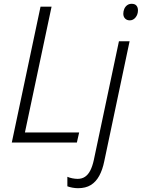

<svg xmlns="http://www.w3.org/2000/svg" viewBox="-20 -749 745 1009"><path d="M42 0 193 -714H251L111 -53H396L384 0ZM390 240Q375 240 359.5 237Q344 234 334 230V180Q345 185 360 188Q375 191 388 191Q411 191 427.5 179.5Q444 168 455 146Q466 124 473 92L605 -532H661L528 98Q519 143 501.5 175Q484 207 457 223.5Q430 240 390 240ZM662 -642Q647 -642 637.5 -651.5Q628 -661 628 -677Q628 -690 633 -702Q638 -714 648 -721.5Q658 -729 672 -729Q689 -729 697 -719.5Q705 -710 705 -695Q705 -673 692.5 -657.5Q680 -642 662 -642Z"/></svg>

Font: Noto Sans Display Light
Style: Italic
Weight: 300
Italic angle: -12°
Designer: Monotype Design Team
Foundry: Monotype Imaging Inc.
Version: Version 2.003